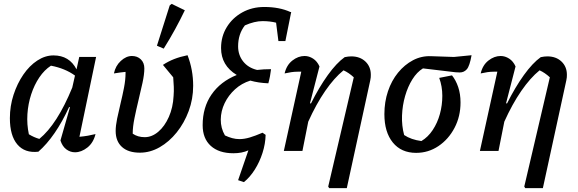

<svg xmlns="http://www.w3.org/2000/svg" viewBox="-20 -779 2985 991"><path d="M178 4Q108 12 69.5 -33.5Q31 -79 31 -169Q31 -232 50 -290Q69 -348 100.5 -394Q132 -440 172.5 -466.5Q213 -493 256 -493Q338 -493 375 -421L389 -485H476L390 -73Q413 -75 433 -78.5Q453 -82 473 -87Q462 -42 431 -17.5Q400 7 367 7Q343 7 322.5 -8Q302 -23 292 -54L341 -225L337 -227Q266 -73 178 4ZM129 -86Q142 -78 155.5 -72Q169 -66 183 -62Q275 -137 353 -327L367 -389Q316 -426 243 -440Q209 -418 183 -379.5Q157 -341 141 -292Q125 -243 121.5 -190Q118 -137 129 -86Z M702 9Q642 9 609.5 -20.5Q577 -50 577 -103Q577 -130 584.5 -166.5Q592 -203 602 -244Q612 -285 620 -326Q628 -367 628 -402Q628 -405 628 -408Q616 -407 601.5 -405Q587 -403 568 -400Q576 -439 603.5 -464.5Q631 -490 661 -490Q689 -490 707 -472.5Q725 -455 725 -426Q725 -395 715.5 -351.5Q706 -308 694.5 -260.5Q683 -213 674 -168.5Q665 -124 665 -91V-89Q691 -71 727 -71Q764 -71 797 -99Q830 -127 851.5 -175.5Q873 -224 876 -284Q878 -309 877 -331.5Q876 -354 874 -380L821 -444Q848 -462 878.5 -474Q909 -486 948 -494Q977 -419 977 -336Q977 -268 954 -206Q931 -144 892 -95.5Q853 -47 804 -19Q755 9 702 9ZM825 -528 790 -543 856 -751 866 -759 934 -726Q911 -678 884 -628.5Q857 -579 825 -528Z M1239 161 1209 151 1262 -3Q1229 12 1185 12Q1110 12 1068 -26Q1026 -64 1026 -133Q1026 -225 1072 -291.5Q1118 -358 1202 -392Q1121 -441 1121 -531Q1121 -591 1150.5 -639Q1180 -687 1230.5 -715Q1281 -743 1344 -743Q1422 -743 1479 -717H1483L1453 -567H1417L1405 -662Q1373 -670 1335 -670Q1294 -670 1244 -648Q1209 -603 1209 -540Q1209 -495 1235 -462Q1261 -429 1307 -418Q1341 -422 1379 -422Q1377 -404 1373.5 -385.5Q1370 -367 1365 -349Q1314 -351 1272 -363Q1227 -349 1193 -318Q1159 -287 1139.5 -246.5Q1120 -206 1119.5 -162Q1119 -118 1141 -80Q1160 -71 1178.5 -66Q1197 -61 1216 -61Q1241 -61 1269.5 -69.5Q1298 -78 1335 -94L1351 -83Q1350 -37 1335 10Q1320 57 1295 96.5Q1270 136 1239 161Z M1445 0 1535 -409Q1527 -409 1518 -409Q1500 -409 1483.5 -406.5Q1467 -404 1449 -400Q1459 -443 1489 -466.5Q1519 -490 1552 -490Q1575 -490 1596 -476.5Q1617 -463 1629 -436L1580 -246L1585 -245Q1627 -329 1672 -391.5Q1717 -454 1759 -484Q1778 -488 1793 -488Q1838 -488 1866 -461.5Q1894 -435 1894 -393Q1894 -387 1893.5 -379.5Q1893 -372 1891 -364L1770 192H1679L1674 184L1806 -380Q1780 -404 1753 -416Q1705 -377 1658.5 -309.5Q1612 -242 1571 -151L1541 0Z M2128 10Q2051 10 2007.5 -43.5Q1964 -97 1964 -190Q1964 -253 1982.5 -308Q2001 -363 2034.5 -404Q2068 -445 2111.5 -468Q2155 -491 2205 -489L2323 -485L2414 -494Q2404 -438 2389.5 -421.5Q2375 -405 2353 -405Q2343 -405 2331 -406L2163 -426Q2132 -407 2108.5 -369.5Q2085 -332 2071 -283.5Q2057 -235 2055 -182.5Q2053 -130 2066 -82Q2102 -58 2155 -51Q2189 -71 2213.5 -108Q2238 -145 2250.5 -190.5Q2263 -236 2263 -284.5Q2263 -333 2247 -377L2313 -390Q2333 -365 2345 -329.5Q2357 -294 2357 -250Q2357 -178 2326 -119Q2295 -60 2243 -25Q2191 10 2128 10Z M2457 0 2547 -409Q2539 -409 2530 -409Q2512 -409 2495.5 -406.5Q2479 -404 2461 -400Q2471 -443 2501 -466.5Q2531 -490 2564 -490Q2587 -490 2608 -476.5Q2629 -463 2641 -436L2592 -246L2597 -245Q2639 -329 2684 -391.5Q2729 -454 2771 -484Q2790 -488 2805 -488Q2850 -488 2878 -461.5Q2906 -435 2906 -393Q2906 -387 2905.5 -379.5Q2905 -372 2903 -364L2782 192H2691L2686 184L2818 -380Q2792 -404 2765 -416Q2717 -377 2670.5 -309.5Q2624 -242 2583 -151L2553 0Z"/></svg>

Font: Piazzolla Medium
Style: Italic
Weight: 500
Italic angle: -11.3°
Designer: Juan Pablo del Peral
Foundry: Huerta Tipografica
Version: Version 1.330